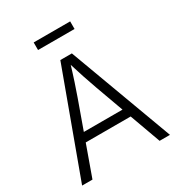

<svg xmlns="http://www.w3.org/2000/svg" viewBox="-208 -1035 1083 1168"><g transform="rotate(-30 333.5 -450.5)"><path d="M24.9 0 292 -727.5H373L642.1 0H569.3L396.5 -476.6Q381.8 -516.6 364.5 -569.1Q347.2 -621.6 324.2 -695.8H339.8Q317.4 -620.6 299.8 -567.6Q282.2 -514.6 268.6 -476.6L97.7 0ZM149.4 -216.3V-277.3H517.1V-216.3ZM461.4 -901.4V-848.1H205.1V-901.4Z"/></g></svg>

Font: Inter 17pt Light
Style: Regular
Weight: 300
Version: Version 4.001;git-66647c0bb